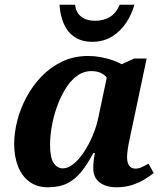

<svg xmlns="http://www.w3.org/2000/svg" viewBox="-20 -783 705 813"><path d="M183 10Q136 10 104 -14Q72 -38 56 -79.5Q40 -121 40 -173Q40 -220 53 -271.5Q66 -323 92 -371.5Q118 -420 156 -459.5Q194 -499 243.5 -522.5Q293 -546 354 -546Q380 -546 407 -541Q434 -536 457 -528Q480 -520 495 -511L548 -535H601L535 -223Q533 -212 528.5 -192Q524 -172 521 -151.5Q518 -131 518 -118Q518 -93 527.5 -81Q537 -69 553 -69Q567 -69 580 -75Q593 -81 609 -90L631 -50Q614 -37 591 -23Q568 -9 538.5 0.5Q509 10 473 10Q429 10 402 -10.5Q375 -31 375 -70Q375 -86 376.5 -101Q378 -116 382 -135H375Q351 -89 325 -56.5Q299 -24 265.5 -7Q232 10 183 10ZM246 -70Q268 -70 291 -88.5Q314 -107 335 -138.5Q356 -170 372.5 -209Q389 -248 397 -288L432 -454Q422 -468 405 -475Q388 -482 368 -482Q333 -482 305 -461Q277 -440 256 -405Q235 -370 220.5 -329Q206 -288 199 -246.5Q192 -205 192 -172Q192 -114 207.5 -92Q223 -70 246 -70ZM370.8 -606Q327 -606 297 -625.5Q267 -645 251 -680.5Q235 -716 232 -763H298Q302 -729 324.3 -712Q346.6 -695 382.4 -695Q418.2 -695 444.9 -711Q471.5 -727 487 -763H549Q539 -725 515.5 -688.5Q492 -652 455.5 -629Q419 -606 370.8 -606Z"/></svg>

Font: Noto Serif
Style: Italic
Weight: 400
Italic angle: -12°
Designer: Monotype Design Team
Foundry: Monotype Imaging Inc.
Version: Version 2.013